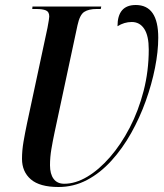

<svg xmlns="http://www.w3.org/2000/svg" viewBox="-20 -740 656 768"><path d="M214 8Q139 8 103.5 -22.5Q68 -53 68 -105Q68 -138 74 -173Q80 -208 88 -246L170 -629Q177 -666 177 -674Q177 -693 163.5 -698.5Q150 -704 126 -704H109L110 -714H385L383 -704H366Q335 -704 317 -692.5Q299 -681 290 -639L198 -209Q191 -176 185.5 -143.5Q180 -111 180 -79Q180 -44 194.5 -24.5Q209 -5 237 -5Q282 -5 329 -33Q376 -61 420 -111.5Q464 -162 499 -229.5Q534 -297 554.5 -376.5Q575 -456 575 -542Q575 -597 557 -624.5Q539 -652 507 -652Q477 -652 450 -635Q450 -720 523 -720Q613 -720 613 -589Q613 -534 600 -468.5Q587 -403 563 -336Q539 -269 504.5 -207.5Q470 -146 425.5 -97Q381 -48 328 -20Q275 8 214 8Z"/></svg>

Font: Noto Serif Display ExtraCondensed SemiBold
Style: Italic
Weight: 600
Width: 2
Italic angle: -12°
Designer: Monotype Design Team
Foundry: Monotype Imaging Inc.
Version: Version 2.009